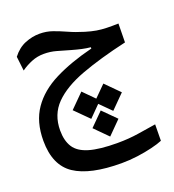

<svg xmlns="http://www.w3.org/2000/svg" viewBox="-134 -527 853 942"><g transform="rotate(-20 293.0 -55.5)"><path d="M340.8 312Q176.3 312 96.4 258.8Q16.6 205.6 16.6 77.6Q16.6 -21.5 62.3 -87.6Q107.9 -153.8 192.4 -196.3Q276.9 -238.8 392.6 -267.6V-274.4Q371.1 -276.4 347.9 -281.5Q324.7 -286.6 297.4 -294.4Q258.8 -305.7 228.3 -314.2Q197.8 -322.8 164.1 -322.8Q129.9 -322.8 99.9 -310.5Q69.8 -298.3 43.9 -279.8L35.2 -354.5Q64 -392.1 101.8 -407.5Q139.6 -422.9 177.7 -422.9Q213.9 -422.9 245.6 -411.6Q277.3 -400.4 311.8 -384.8Q346.2 -369.1 391.1 -355.5Q421.9 -346.2 446.8 -342Q471.7 -337.9 498 -337.2Q524.4 -336.4 559.6 -337.4L558.1 -239.3Q418.5 -207.5 318.4 -170.4Q218.3 -133.3 164.8 -79.1Q111.3 -24.9 111.3 58.1Q111.3 111.8 133.3 146Q155.3 180.2 208.7 196Q262.2 211.9 355.5 211.9Q415 211.9 466.8 203.6Q518.6 195.3 559.6 189L558.6 274.4Q536.6 283.7 501.2 292.2Q465.8 300.8 424.1 306.4Q382.3 312 340.8 312ZM389.2 -85.9 460 -14.6 389.2 56.6 331.5 -1 274.4 56.6 203.1 -14.6 274.4 -85.9 331.5 -28.3ZM332 33.7 399.9 101.6 332 169.9 264.2 101.6Z"/></g></svg>

Font: Cascadia Mono PL
Style: Regular
Weight: 400
Monospace: yes
Designer: Aaron Bell
Foundry: Saja Typeworks
Version: Version 2404.023; ttfautohint (v1.8.4)